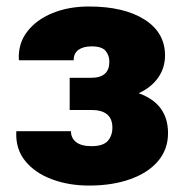

<svg xmlns="http://www.w3.org/2000/svg" viewBox="-20 -558 563 588"><path d="M252.4 10.3Q190.9 10.3 139.4 -8.8Q87.9 -27.8 57.9 -64.2Q27.8 -100.6 29.8 -153.3L30.3 -156.2H197.3Q197.3 -135.3 213.1 -122.8Q229 -110.4 260.3 -110.4Q295.9 -110.4 310.1 -126.5Q324.2 -142.6 324.2 -167Q324.2 -221.2 259.8 -221.2H193.4V-319.8H259.8Q314.9 -319.8 314.9 -369.1Q314.9 -388.2 303.5 -402.1Q292 -416 260.3 -416Q235.4 -416 220.5 -405.5Q205.6 -395 205.6 -373.5H38.6L37.6 -376.5Q35.6 -425.3 63.5 -461.4Q91.3 -497.6 140.6 -517.8Q189.9 -538.1 252.4 -538.1Q359.4 -538.1 422.4 -498.3Q485.4 -458.5 485.4 -388.2Q485.4 -349.6 463.9 -319.6Q442.4 -289.6 404.8 -272.5Q494.6 -240.2 494.6 -150.4Q494.6 -100.6 464.1 -64.7Q433.6 -28.8 378.9 -9.3Q324.2 10.3 252.4 10.3Z"/></svg>

Font: Roboto Slab Black
Style: Regular
Weight: 900
Designer: Google
Version: Version 2.000; ttfautohint (v1.8.1.43-b0c9)